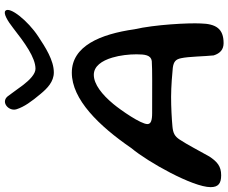

<svg xmlns="http://www.w3.org/2000/svg" viewBox="-99 -825 940 790"><g transform="rotate(-90 371.0 -430.0)"><path d="M468 -678.5C518 -678.5 572 -713.5 616.5 -743C680.5 -785 741 -860.5 721.5 -878C710.5 -887 679.5 -868.5 651.5 -846.5C589.5 -798 529 -754 483 -754C461.5 -754 437 -778 416.5 -804.5C400.5 -825 387.5 -845.5 370 -868C345.5 -898.5 306.5 -863.5 316.5 -832C326.5 -800.5 348 -770.5 380 -732.5C402 -706 429.5 -678.5 468 -678.5ZM588.5 20C648 20 668 -11.5 669.5 -74.5C672 -124.5 665 -262 645.5 -347C625.5 -487.5 576.5 -604.5 467 -604.5C357 -604.5 248.5 -493.5 156.5 -359.5C99 -291 -4 -106.5 -4 -33.5C-4 -1.5 11.5 10 45 10C81.5 10 100.5 -6 122 -38.5C145.5 -80 172 -131.5 191.5 -160.5C205 -181 218 -188 246 -190.5C278.5 -193.5 324.5 -196 367.5 -196C410 -196 468 -191 487 -189C513.5 -185.5 522 -176 526.5 -155C533.5 -123.5 534 -57.5 538 -21C546.5 6.5 563 20 588.5 20ZM515 -275.5C477 -273 413 -274 301 -274C270.5 -274 255.5 -279 255.5 -293.5C255.5 -320.5 311.5 -401.5 338 -433.5C376.5 -480 419.5 -514 458 -514C493.5 -514 516 -481.5 529 -438C538.5 -406.5 542.5 -369 542.5 -338.5C542.5 -304 539.5 -279 515 -275.5Z"/></g></svg>

Font: Gluten
Style: Italic
Weight: 400
Italic angle: -13°
Designer: Tyler Finck
Foundry: Etcetera Type Company
Version: Version 0.920